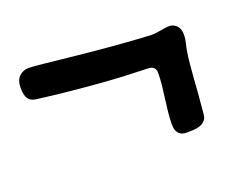

<svg xmlns="http://www.w3.org/2000/svg" viewBox="-66 -478 712 570"><g transform="rotate(-20 289.5 -193.5)"><path d="M522 -247.1Q519.5 -231.4 517.6 -211.2Q515.6 -190.9 513.9 -166.7Q512.2 -142.6 510 -114.7Q507.8 -86.9 504.9 -57.1Q503.9 -44.4 497.1 -37.4Q490.2 -30.3 480.7 -27.1Q471.2 -23.9 460.2 -23.4Q449.2 -22.9 439.9 -22.9Q434.1 -22.9 428 -24.2Q421.9 -25.4 417 -29.5Q412.1 -33.7 408.9 -41Q405.8 -48.3 405.8 -61Q405.8 -79.6 408 -99.4Q410.2 -119.1 412.8 -139.2Q415.5 -159.2 417.7 -179.4Q419.9 -199.7 419.9 -219.2Q419.9 -229 414.1 -235.1Q408.2 -241.2 397 -241.2Q358.9 -242.2 319.6 -244.1Q280.3 -246.1 238 -249.5Q195.8 -252.9 149.7 -257.6Q103.5 -262.2 50.8 -269Q35.2 -271.5 28.1 -282.5Q21 -293.5 21 -315.9Q21 -340.3 33.4 -352.1Q45.9 -363.8 63 -363.8Q76.2 -363.8 112.8 -359.9Q149.4 -356 200.7 -350.6Q252 -345.2 313.5 -339.8Q375 -334.5 438 -331.1Q454.6 -331.1 470.9 -334.5Q487.3 -337.9 498 -337.9Q510.7 -337.9 520.8 -328.1Q530.8 -318.4 530.8 -299.8Q530.8 -291.5 529.8 -284.9Q528.8 -278.3 527.3 -272.2Q525.9 -266.1 524.4 -260.3Q522.9 -254.4 522 -247.1Z"/></g></svg>

Font: Gochi Hand
Style: Regular
Weight: 400
Designer: Juan Pablo del Peral
Foundry: Juan Pablo del Peral
Version: Version 1.001